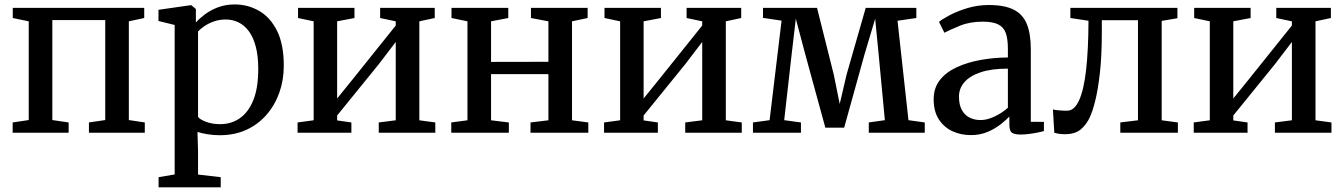

<svg xmlns="http://www.w3.org/2000/svg" viewBox="-20 -582 5894 842"><path d="M35.5 0V-45L106 -55.5V-488.5L36 -503V-547.5H612.5V-503L545 -488.5V-55.5L615 -45V0H370V-45L441.5 -55.5V-494H209.5V-55.5L281 -45V0Z M675.5 239.5V195L746 183V-472.5L675 -490V-539L814.5 -559H819.5L839 -542.5V-483.5Q854 -500.5 878.5 -519Q903 -537.5 936 -550Q969 -562.5 1009.5 -562.5Q1067 -562.5 1116 -534.5Q1165 -506.5 1194.8 -447.2Q1224.5 -388 1224.5 -293.5Q1224.5 -230.5 1204.8 -175.2Q1185 -120 1148.2 -78Q1111.5 -36 1060 -12.5Q1008.5 11 943.5 11Q918 11 890.5 6.8Q863 2.5 846 -3.5L848.5 80V183.5L948 195V239.5ZM945.5 -37.5Q993.5 -37.5 1031 -63Q1068.5 -88.5 1090.5 -142Q1112.5 -195.5 1112.5 -279.5Q1112.5 -337 1101.5 -378.2Q1090.5 -419.5 1070.8 -445.8Q1051 -472 1025.2 -484.2Q999.5 -496.5 970 -496.5Q942 -496.5 918 -488Q894 -479.5 876.2 -467.2Q858.5 -455 848.5 -444V-69.5Q856 -58.5 883 -48Q910 -37.5 945.5 -37.5Z M1285 0V-45L1355.5 -54.5V-488.5L1287 -503V-547.5H1534.5V-503L1458.5 -488.5V-150L1528 -236L1715.5 -470V-488.5L1647 -503V-547.5H1886.5V-503L1819 -488.5V-54.5L1889 -45V0H1641V-45L1715.5 -54.5V-398L1641.5 -301L1458.5 -75.5V-54L1521 -45V0Z M1959 0V-45L2030 -54.5V-488.5L1960 -503V-547.5H2209V-503L2133.5 -488.5V-310.5L2385 -311V-488.5L2308.5 -503V-547.5H2557V-503L2488.5 -488.5V-54.5L2560 -45V0H2306.5V-45L2385 -54.5V-257H2133.5V-54.5L2211.5 -45V0Z M2629 0V-45L2699.5 -54.5V-488.5L2631 -503V-547.5H2878.5V-503L2802.5 -488.5V-150L2872 -236L3059.5 -470V-488.5L2991 -503V-547.5H3230.5V-503L3163 -488.5V-54.5L3233 -45V0H2985V-45L3059.5 -54.5V-398L2985.5 -301L2802.5 -75.5V-54L2865 -45V0Z M3282 0V-45L3355 -55L3407.5 -491.5L3326 -503.5V-547.5H3563L3636.5 -254.5L3662.5 -126L3692.5 -254.5L3776.5 -547.5H3998.5V-503L3916 -491L3964 -55L4035.5 -45V0H3790V-45L3860.5 -55L3833.5 -340.5L3818 -500L3771 -342.5L3682 -22H3599.5L3511.5 -343.5L3470 -500L3451.5 -342L3419 -55L3492.5 -45V0Z M4237.5 10.5Q4194 10.5 4157 -6.5Q4120 -23.5 4097.2 -58.5Q4074.5 -93.5 4074.5 -146.5Q4074.5 -196.5 4101.8 -231Q4129 -265.5 4175.5 -287Q4222 -308.5 4280 -319Q4338 -329.5 4400 -330V-368Q4400 -412 4390.5 -437.8Q4381 -463.5 4357.2 -475.2Q4333.5 -487 4289.5 -487Q4233 -487 4189.8 -469.2Q4146.5 -451.5 4121.5 -438.5L4098 -486Q4109 -496 4141.8 -513.8Q4174.5 -531.5 4220.2 -545.8Q4266 -560 4317 -560Q4385 -560 4425.2 -539.8Q4465.5 -519.5 4483 -476.8Q4500.5 -434 4500.5 -366.5V-48L4558 -47.5V-7Q4547 -4 4529.5 -0.5Q4512 3 4492.2 5.5Q4472.5 8 4455.5 8Q4429 8 4417.8 0Q4406.5 -8 4406.5 -36.5V-71Q4394.5 -58 4370.5 -38.5Q4346.5 -19 4312.8 -4.2Q4279 10.5 4237.5 10.5ZM4280.5 -55.5Q4308.5 -55.5 4341.5 -71Q4374.5 -86.5 4400 -109.5V-281Q4328 -281 4280.5 -265Q4233 -249 4209.2 -221.5Q4185.5 -194 4185.5 -158.5Q4185.5 -122.5 4198 -99.8Q4210.5 -77 4232 -66.2Q4253.5 -55.5 4280.5 -55.5Z M4649.5 6.5Q4634.5 6.5 4622.8 4.5Q4611 2.5 4603.5 0L4597.5 -102Q4608 -99.5 4624.8 -98Q4641.5 -96.5 4660 -96.5Q4691.5 -96.5 4712.2 -142Q4733 -187.5 4743 -275.5Q4753 -363.5 4753.5 -491L4674 -503V-547.5H5143.5V-502L5074.5 -490.5V-54.5L5145.5 -45V0H4893V-45L4970.5 -54.5V-493.5H4812V-444Q4812 -337 4803.5 -262.2Q4795 -187.5 4783 -139.8Q4771 -92 4758.5 -66Q4744 -35 4719.2 -14.2Q4694.5 6.5 4649.5 6.5Z M5215 0V-45L5285.5 -54.5V-488.5L5217 -503V-547.5H5464.5V-503L5388.5 -488.5V-150L5458 -236L5645.5 -470V-488.5L5577 -503V-547.5H5816.5V-503L5749 -488.5V-54.5L5819 -45V0H5571V-45L5645.5 -54.5V-398L5571.5 -301L5388.5 -75.5V-54L5451 -45V0Z"/></svg>

Font: Merriweather 36pt
Style: Regular
Weight: 400
Designer: Eben Sorkin
Foundry: Eben Sorkin
Version: Version 2.100